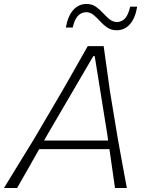

<svg xmlns="http://www.w3.org/2000/svg" viewBox="-44 -945 739 965"><path d="M-24 0Q11.5 -58.5 50.8 -122.2Q90 -186 125 -243L269 -488Q305 -551 335.2 -604.2Q365.5 -657.5 397 -713H477Q484.5 -659.5 492.2 -604.5Q500 -549.5 508.5 -487L549 -242.5Q560 -182.5 571.5 -119.2Q583 -56 593.5 0H534Q527.5 -46.5 520.2 -96.5Q513 -146.5 506 -195.5H153Q125.5 -147 97.5 -97.5Q69.5 -48 42 0ZM195 -269.5Q186.5 -254 177.5 -238.5H499.5Q497.5 -254 495.5 -268L432 -663H425ZM542 -793Q515 -793 495.2 -806.5Q475.5 -820 459.5 -837.8Q443.5 -855.5 427.2 -869.2Q411 -883 389.5 -884Q363 -882.5 346.8 -864.5Q330.5 -846.5 321.5 -806.5H287Q297 -864 323.8 -894.5Q350.5 -925 391 -925Q418 -925 437.5 -911.5Q457 -898 473 -880.2Q489 -862.5 505.8 -848.8Q522.5 -835 544 -834Q570 -835.5 585.5 -853.5Q601 -871.5 610.5 -911.5H645.5Q636 -854 609.2 -823.5Q582.5 -793 542 -793Z"/></svg>

Font: Commissioner Loud ExtraLight
Style: Italic
Weight: 200
Italic angle: -12°
Designer: Kostas Bartsokas
Foundry: Kostas Bartsokas
Version: Version 1.000; ttfautohint (v1.8.3)